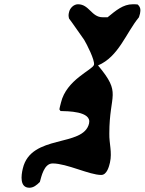

<svg xmlns="http://www.w3.org/2000/svg" viewBox="-20 -914 679 901"><path d="M87 -123C79 -90 72 -33 118 -33C137 -33 152 -45 167 -60C174 -84 186 -147 227 -147C294 -147 399 -93 455 -93C482 -93 492 -134 496 -151C507 -200 492 -240 493 -287C493 -477 553 -472 440 -607C537 -648 571 -759 632 -833C633 -836 636 -847 637 -850C641 -869 639 -881 626 -893C623 -894 606 -894 603 -894C558 -894 524 -865 485 -833H462C409 -833 399 -894 346 -894C326 -894 308 -876 304 -857C301 -845 301 -839 304 -827C316 -812 364 -742 375 -727C387 -707 426 -631 421 -610C415 -586 291 -540 266 -432C264 -424 258 -402 259 -400L264 -393C294 -392 411 -393 398 -335C372 -221 125 -287 87 -123Z"/></svg>

Font: Charger
Style: OversprayIt
Weight: 400
Designer: Jasper
Foundry: Cannot Into Space Fonts
Version: Version 0.980